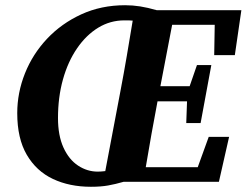

<svg xmlns="http://www.w3.org/2000/svg" viewBox="-20 -696 944 735"><path d="M202 -244Q202 -177 223 -131Q244 -85 279 -62Q314 -39 354 -39Q360 -39 367.5 -39.5Q375 -40 383 -41L441 -347Q454 -415 465.5 -482.5Q477 -550 488 -617Q481 -618 473 -618Q465 -618 456 -618Q402 -618 356 -590Q310 -562 275 -511Q240 -460 221 -392Q202 -324 202 -244ZM453 0Q422 9 394 14Q366 19 328 19Q246 19 182.5 -11Q119 -41 82.5 -103.5Q46 -166 46 -263Q46 -341 75.5 -415Q105 -489 160 -547.5Q215 -606 291 -641Q367 -676 459 -676Q488 -676 516.5 -671.5Q545 -667 580 -657H904L879 -485H800L802 -601H639L594 -366H706L734 -447H789L748 -225H693L696 -308H583Q559 -182 538 -56H737L779 -172H857L818 0Z"/></svg>

Font: Source Serif Pro
Style: Bold Italic
Weight: 700
Italic angle: -12°
Designer: Frank Grießhammer
Foundry: Adobe Systems Incorporated
Version: Version 3.001;hotconv 1.0.111;makeotfexe 2.5.65597